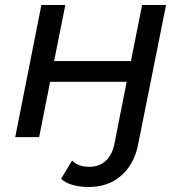

<svg xmlns="http://www.w3.org/2000/svg" viewBox="-20 -550 726 770"><path d="M335 200Q302 200 272.5 192Q243 184 225 167L269 94Q294 119 338 119Q377 119 403.5 95.5Q430 72 439 26L488 -222H181L137 0H41L146 -530H242L197 -305H505L550 -530H646L534 29Q519 107 467 153.5Q415 200 335 200Z"/></svg>

Font: Montserrat Medium
Style: Italic
Weight: 500
Italic angle: -11.3°
Designer: Julieta Ulanovsky
Foundry: Julieta Ulanovsky
Version: Version 9.000; ttfautohint (v1.8.4.7-5d5b)